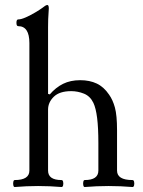

<svg xmlns="http://www.w3.org/2000/svg" viewBox="-20 -747 575 771"><path d="M39 4Q35 4 33.5 -3Q32 -10 33.5 -17Q35 -24 39 -24Q98 -24 98 -62V-574Q98 -642 53 -642Q46 -642 46 -655.5Q46 -669 53 -669Q65 -669 84 -677.5Q103 -686 121.5 -697Q140 -708 148 -714Q164 -727 170 -727Q176 -727 176 -713Q174 -688 173.5 -670Q173 -652 173 -638V-370L180 -368Q204 -396 233.5 -410.5Q263 -425 302 -425Q340 -425 368.5 -411.5Q397 -398 418 -367Q433 -346 441.5 -315Q450 -284 450 -224V-62Q450 -24 512 -24Q517 -24 518.5 -17Q520 -10 518.5 -3Q517 4 512 4Q488 2 464 1Q440 0 416 0Q392 0 368 1Q344 2 320 4Q316 4 314.5 -3Q313 -10 314.5 -17Q316 -24 320 -24Q375 -24 375 -62V-173Q375 -234 370 -273.5Q365 -313 355 -334Q342 -361 317 -371Q292 -381 266 -381Q219 -381 196 -358.5Q173 -336 173 -307V-62Q173 -24 227 -24Q232 -24 233.5 -17Q235 -10 233.5 -3Q232 4 227 4Q204 2 180.5 1Q157 0 133 0Q110 0 86 1Q62 2 39 4Z"/></svg>

Font: Junicode
Style: Regular
Weight: 400
Designer: Peter S. Baker
Version: Version 2.100; ttfautohint (v1.8.4)